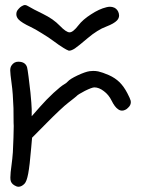

<svg xmlns="http://www.w3.org/2000/svg" viewBox="-20 -731 552 751"><path d="M190.9 -569.3Q170.9 -584.5 144 -600.6Q117.7 -617.2 100.1 -625.5Q64.5 -642.1 52.2 -655.3Q43.9 -664.6 43.9 -675.3Q43.9 -680.2 45.4 -685.1Q47.4 -690.9 53.2 -696.8Q58.6 -703.1 64.5 -706.5Q72.8 -711.4 77.1 -711.4Q77.6 -711.4 78.1 -711.4Q83 -711.4 92.3 -705.6Q98.1 -702.1 114.3 -693.4Q130.4 -685.1 147.5 -676.8Q167.5 -667 184.6 -655.3Q201.2 -643.6 213.9 -630.4Q238.8 -604.5 252 -604.5Q252 -604.5 252.4 -604.5Q265.6 -604.5 286.6 -631.8Q303.7 -654.3 335.9 -674.8Q367.7 -695.8 396 -702.6Q403.3 -704.6 410.2 -704.6Q419.4 -704.6 427.7 -700.7Q440.9 -693.8 444.8 -678.2Q445.8 -674.3 445.8 -670.4Q445.8 -659.7 437.5 -650.9Q425.8 -638.7 396.5 -627.4Q377.9 -620.6 360.4 -609.4Q342.8 -598.6 323.2 -582Q286.6 -550.8 272.9 -541.5Q259.3 -532.7 250 -532.7Q249.5 -532.7 248 -533.2Q247.6 -533.2 247.1 -533.7Q241.2 -535.6 228.5 -543.5Q210.9 -554.2 190.9 -569.3ZM36.6 -5.9Q22.9 -13.7 21 -27.8Q20.5 -31.2 20.5 -36.6Q20.5 -53.2 25.4 -87.9Q28.3 -108.4 30.3 -135.3Q31.7 -162.6 32.7 -192.9Q33.7 -215.3 33.7 -238.3Q33.2 -244.1 33.2 -250Q33.2 -278.8 32.7 -308.1Q30.8 -366.7 25.4 -404.3Q20 -443.4 20 -455.6Q20 -467.3 24.9 -474.6Q34.7 -489.7 51.8 -489.7Q54.2 -489.7 56.6 -489.3Q57.1 -489.3 58.1 -489.3Q80.1 -486.8 85.9 -467.8Q87.9 -460.4 91.8 -430.2Q95.7 -400.4 99.1 -368.7Q101.1 -347.7 102.5 -330.1Q104 -312 104 -303.7Q104 -294.4 104 -276.4Q115.2 -289.1 136.7 -313.5Q160.6 -340.8 189.5 -367.7Q218.8 -394.5 231.4 -401.4Q234.9 -403.3 238.8 -406.2Q242.7 -409.7 245.1 -412.1Q253.4 -421.9 283.2 -436Q313.5 -450.2 330.6 -452.6Q337.9 -453.6 344.7 -453.6Q354.5 -453.6 364.3 -451.7Q380.4 -448.2 406.2 -437Q430.2 -426.3 447.8 -409.2Q464.8 -392.1 478 -366.7Q489.3 -345.2 491.2 -336.9Q491.7 -334 491.7 -331.1Q491.7 -326.2 489.3 -320.3Q486.8 -314.9 481 -309.6Q475.6 -303.7 469.7 -301.3Q463.4 -298.3 457.5 -298.3Q449.2 -298.3 441.9 -303.7Q428.7 -312.5 416.5 -337.4Q405.3 -360.4 386.2 -374.5Q367.2 -389.2 349.1 -389.2Q339.8 -389.2 312 -375.5Q284.2 -361.3 278.3 -354Q277.3 -353 268.1 -345.7Q259.3 -338.4 247.6 -329.6Q235.8 -320.8 210.9 -297.4Q186 -273.9 162.6 -250Q143.6 -231 105.5 -192.4Q104.5 -179.7 102.1 -153.8Q96.2 -82.5 90.3 -51.8Q84.5 -21 75.7 -12.2Q65.9 -2.4 56.6 -1Q54.7 -0.5 52.7 -0.5Q44.9 -0.5 36.6 -5.9Z"/></svg>

Font: Casuwalt
Style: Regular
Weight: 400
Designer: Walter E Stewart
Version: 0.1